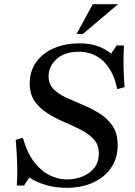

<svg xmlns="http://www.w3.org/2000/svg" viewBox="-20 -887 647 917"><path d="M212 -522Q212 -485 236 -461Q260 -437 297.5 -420Q335 -403 377 -385.5Q419 -368 456.5 -344.5Q494 -321 518 -285Q542 -249 542 -193Q542 -130 510 -84.5Q478 -39 423.5 -14.5Q369 10 299 10Q245 10 199 -3.5Q153 -17 120 -39L95 -1H60Q63 -35 62.5 -73.5Q62 -112 60 -150Q58 -188 55 -219L89 -229Q111 -153 146 -109.5Q181 -66 221.5 -48Q262 -30 298 -30Q339 -30 374 -44Q409 -58 430.5 -85.5Q452 -113 452 -155Q452 -195 428 -221.5Q404 -248 366.5 -267Q329 -286 287 -304Q245 -322 207.5 -345.5Q170 -369 146 -403Q122 -437 122 -488Q122 -547 153 -590.5Q184 -634 238 -657Q292 -680 361 -680Q406 -680 442.5 -668Q479 -656 511 -631L537 -670H572Q569 -619 570 -568.5Q571 -518 575 -471L540 -461Q528 -517 507 -552Q486 -587 460.5 -606Q435 -625 408.5 -632.5Q382 -640 358 -640Q290 -640 251 -605.5Q212 -571 212 -522ZM544 -867 376 -725H346L423 -867Z"/></svg>

Font: Brygada 1918 Medium
Style: Italic
Weight: 500
Italic angle: -8°
Designer: Mateusz Machalski | Borys Kosmynka | Przemek Hoffer
Foundry: NIEPODLEGLA 2018
Version: Version 3.006